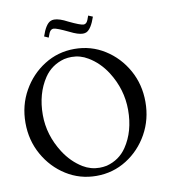

<svg xmlns="http://www.w3.org/2000/svg" viewBox="-84 -815 797 899"><g transform="rotate(-10 314.5 -365.5)"><path d="M302.7 12.2Q224.1 12.2 159.4 -28.6Q94.7 -69.3 56.2 -137.9Q17.6 -206.5 17.6 -289.6Q17.6 -373 56.2 -441.4Q94.7 -509.8 159.4 -550.5Q224.1 -591.3 302.7 -591.3Q381.8 -591.3 446.5 -550.5Q511.2 -509.8 549.6 -441.4Q587.9 -373 587.9 -289.6Q587.9 -206.5 549.6 -137.9Q511.2 -69.3 446.5 -28.6Q381.8 12.2 302.7 12.2ZM323.7 -22.9Q340.3 -22.9 357.9 -26.4Q418.9 -42.5 453.1 -93.3Q501.5 -165 501.5 -266.6Q501.5 -364.3 447.3 -449.7Q412.1 -504.4 360.8 -534.7Q324.7 -556.6 283.2 -556.6Q265.6 -556.6 247.6 -552.7Q186.5 -536.1 152.3 -485.4Q104 -413.1 104 -312Q104 -216.8 158.7 -130.9Q193.8 -76.2 245.1 -44.9Q281.7 -22.9 323.7 -22.9ZM355.5 -654.8Q333 -654.8 294.4 -674.3Q237.3 -701.7 223.6 -701.7Q214.8 -701.7 208.5 -695.1Q202.1 -688.5 194.3 -664.6Q191.9 -664.6 186 -668L173.8 -673.3Q192.4 -729 216.3 -739.7Q223.6 -743.2 233.4 -743.2Q258.3 -743.2 297.4 -722.2Q351.1 -696.3 365.7 -696.3Q374 -696.3 380.1 -702.9Q386.2 -709.5 394 -733.9L415 -725.1Q396 -669.4 372.6 -658.2Q365.2 -654.8 355.5 -654.8Z"/></g></svg>

Font: Quaaykop
Style: Regular
Weight: 400
Designer: Tup Wanders
Foundry: Free font, DO NOT SELL
Version: Version 1.00;July 31, 2023;FontCreator 11.5.0.2430 64-bit